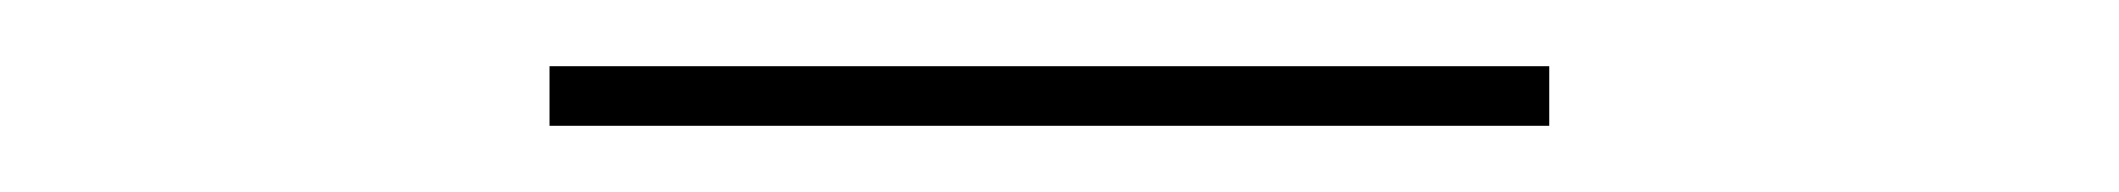

<svg xmlns="http://www.w3.org/2000/svg" viewBox="-20 -310 640 58"><path d="M146 -290H448V-272H146Z"/></svg>

Font: Antic Didone
Style: Regular
Weight: 400
Designer: Santiago Orozco
Foundry: Santiago Orozco
Version: Version 2.001